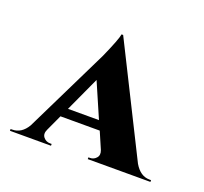

<svg xmlns="http://www.w3.org/2000/svg" viewBox="-74 -793 530 498"><g transform="rotate(20 191.0 -544.0)"><path d="M188 -711.4 338.4 -410.6Q355 -382.3 380.4 -382.3H384.8V-377.4H211.9V-382.3H216.3Q226.6 -382.3 233.6 -390.4Q240.7 -398.4 235.8 -411.1L215.8 -457.5H107.4L86.9 -413.1Q80.6 -399.9 87.6 -391.1Q94.7 -382.3 106 -382.3H110.4V-377.4H-2.9V-382.3H1Q27.3 -382.3 43 -409.2L157.2 -642.6Q181.6 -697.3 183.6 -711.4ZM119.1 -482.4H204.6L163.1 -578.1Z"/></g></svg>

Font: Cinzel Bold
Style: Regular
Weight: 700
Designer: Natanael Gama
Version: Version 1.001;PS 001.001;hotconv 1.0.56;makeotf.lib2.0.21325